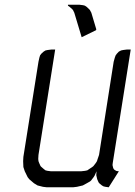

<svg xmlns="http://www.w3.org/2000/svg" viewBox="-20 -794 574 814"><path d="M78.1 -110.8 79.1 -128.9 143.1 -532.2 147 -549.8 149.9 -559.1 154.8 -565.9 165 -575.2 172.9 -580.1 182.1 -582 198.2 -584H213.9L143.1 -137.2L142.1 -120.1L143.1 -110.8L146 -103L151.9 -89.8L155.8 -85.9L166 -77.1L172.9 -71.8L181.2 -69.8L195.8 -67.9H324.2L340.8 -69.8L350.1 -71.8L357.9 -77.1L371.1 -85.9L376 -89.8L386.2 -103L391.1 -110.8L394 -120.1L399.9 -137.2L461.9 -532.2L466.8 -549.8L470.2 -559.1L475.1 -565.9L483.9 -575.2L493.2 -580.1L502 -582L518.1 -584H534.2L458 -103L457 -94.2L458 -89.8L460 -81.1L463.9 -75.2L472.2 -69.8L476.1 -68.8L483.9 -67.9L440.9 0L426.8 -2L418.9 -3.9L412.1 -7.8L400.9 -17.1L397.9 -21L392.1 -34.2L390.1 -43L388.2 -50.8L389.2 -67.9L381.8 -50.8L377 -43L366.2 -28.8L361.8 -24.9L348.1 -17.1L331.1 -7.8L306.2 -2L290 0H178.2L162.1 -2L139.2 -7.8L124 -17.1L104 -34.2L97.2 -43L85 -67.9L79.1 -85.9ZM268.1 -770V-773.9H316.9L332 -772L339.8 -770L347.2 -765.1L356.9 -755.9L360.8 -752L367.2 -740.2L388.2 -669.9L387.2 -666L326.2 -636.2L294.9 -740.2L289.1 -752L285.2 -755.9L274.9 -765.1Z"/></svg>

Font: Petahja
Style: Italic
Weight: 400
Designer: T. Christopher White
Version: Version 1.1